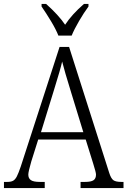

<svg xmlns="http://www.w3.org/2000/svg" viewBox="-21 -950 644 970"><path d="M-1 -31H16Q35 -31 45.5 -37Q56 -43 64 -58.5Q72 -74 84 -109L280 -713H328L531 -76Q540 -48 552 -39.5Q564 -31 592 -31H603V0H386V-31H409Q439 -31 451.5 -39.5Q464 -48 464 -68Q464 -79 450 -123L412 -245H172L137 -134Q122 -82 122 -68Q122 -49 135 -40Q148 -31 180 -31H205V0H-1ZM400 -282 339 -481Q304 -594 293 -639Q285 -602 251 -493L186 -282ZM189 -917V-930H212Q275 -874 308 -825Q342 -877 403 -930H426V-917Q403 -886 378.5 -844Q354 -802 341 -770H274Q262 -801 237 -842.5Q212 -884 189 -917Z"/></svg>

Font: Noto Serif NarrowLight
Style: Regular
Weight: 300
Width: 4
Designer: Monotype Design Team
Foundry: Monotype Imaging Inc.
Version: Version 1.001